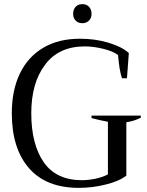

<svg xmlns="http://www.w3.org/2000/svg" viewBox="-20 -897 711 927"><path d="M345 -798C353 -789 364 -785 378 -785C391 -785 401 -789 410 -798C418 -806 422 -817 422 -830C422 -844 418 -855 410 -864C402 -873 391 -877 378 -877C364 -877 353 -873 345 -864C337 -855 333 -844 333 -830C333 -817 337 -806 345 -798ZM120 -85C175 -22 255 10 360 10C404 10 447 5 490 -6C532 -16 565 -30 590 -49C590 -49 590 -307 590 -307C615 -310 639 -318 660 -329C660 -329 660 -339 660 -339C660 -339 422 -339 422 -339C422 -339 422 -327 422 -327C443 -321 470 -315 501 -309C501 -309 501 -55 501 -55C484 -46 464 -39 440 -34C415 -29 394 -27 376 -27C293 -27 231 -56 191 -114C151 -172 131 -251 131 -350C131 -447 153 -526 198 -585C242 -644 306 -673 390 -673C418 -673 448 -669 480 -661C512 -653 535 -643 550 -631C554 -582 560 -545 569 -519C569 -519 593 -519 593 -519C593 -519 602 -641 602 -641C579 -662 546 -678 503 -691C460 -704 414 -710 366 -710C298 -710 239 -696 190 -667C140 -638 102 -596 76 -542C50 -488 37 -424 37 -350C37 -237 65 -148 120 -85Z"/></svg>

Font: BUSH 25 TRIRONG
Style: Regular
Weight: 400
Designer: Katatrad Team
Foundry: CadsonDemak